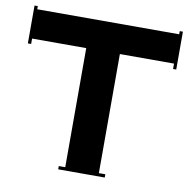

<svg xmlns="http://www.w3.org/2000/svg" viewBox="-80 -794 865 873"><g transform="rotate(10 352.5 -357.5)"><path d="M245.1 0V-15.1H274.9V-564.9H24.9V-540H9.8V-714.8H24.9V-700.2H680.2V-714.8H694.8V-540H680.2V-564.9H430.2V-15.1H460V0Z"/></g></svg>

Font: Copperplate CC
Style: Bold
Weight: 700
Designer: indestructible type*
Foundry: Cowboy Collective
Version: Version 1.000